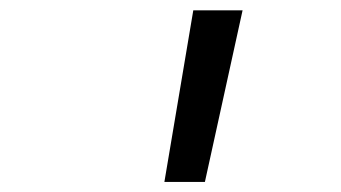

<svg xmlns="http://www.w3.org/2000/svg" viewBox="-20 -750 660 372"><path d="M377 -397.5 450 -730H354.5L298.5 -397.5Z"/></svg>

Font: Monaspace Krypton
Style: Italic
Weight: 400
Italic angle: -11°
Designer: Riley Cran & the Lettermatic Team
Foundry: Lettermatic
Version: Version 1.101 (Monaspace Krypton)